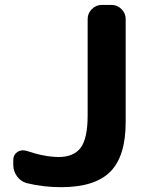

<svg xmlns="http://www.w3.org/2000/svg" viewBox="-20 -775 596 784"><path d="M88.9 -27.3Q64.5 -34.2 49.3 -55.2Q34.2 -76.2 34.2 -102.5V-122.1Q34.2 -142.6 50.8 -154.3Q61.5 -161.1 73.2 -161.1Q81.1 -161.1 87.9 -159.2Q159.2 -134.8 218.8 -133.8Q281.2 -133.8 309.6 -171.9Q337.9 -210 337.9 -303.7V-697.3Q337.9 -720.7 355 -737.8Q372.1 -754.9 395.5 -754.9H435.5Q459 -754.9 476.1 -737.8Q493.2 -720.7 493.2 -697.3V-276.4Q493.2 -136.7 430.2 -73.7Q367.2 -10.7 229.5 -10.7Q156.2 -10.7 88.9 -27.3Z"/></svg>

Font: Gen Jyuu Gothic Bold
Style: Bold
Weight: 700
Designer: [Source Han Sans]
Ryoko NISHIZUKA  (kana & ideographs); Paul D. Hunt (Latin, Greek & Cyrillic); Wenlong ZHANG  (bopomofo
Version: Version 1.002.20150607